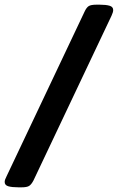

<svg xmlns="http://www.w3.org/2000/svg" viewBox="-20 -722 504 821"><path d="M59 79Q31 79 15.5 74.5Q0 70 0 56Q0 47 8 32L342 -673Q350 -690 359.5 -696Q369 -702 393 -702H406Q433 -702 448.5 -697.5Q464 -693 464 -679Q464 -670 457 -655L123 50Q114 67 104.5 73Q95 79 72 79Z"/></svg>

Font: Asap Semi Expanded
Style: Bold
Weight: 700
Width: 6
Designer: Pablo Cosgaya
Foundry: Omnibus-Type
Version: Version 3.001; ttfautohint (v1.8.4.7-5d5b)